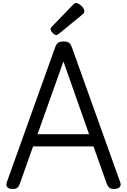

<svg xmlns="http://www.w3.org/2000/svg" viewBox="-20 -1225 833 1259"><path d="M63 14Q37 14 27.5 1.5Q18 -11 25 -31L341 -913Q349 -936 361 -944.5Q373 -953 397 -953Q421 -953 432.5 -944.5Q444 -936 452 -913L768 -31Q776 -11 765 1.5Q754 14 728 14Q706 14 696.5 5.5Q687 -3 679 -23L593 -265H197L111 -23Q104 -3 94.5 5.5Q85 14 63 14ZM226 -345H564L396 -822ZM349 -995Q339 -995 325.5 -1009Q312 -1023 312 -1033Q312 -1037 313 -1040.5Q314 -1044 320 -1050L459 -1194Q464 -1199 468.5 -1202Q473 -1205 479 -1205Q489 -1205 502 -1196Q515 -1187 524 -1175Q533 -1163 533 -1153Q533 -1146 530.5 -1141Q528 -1136 518 -1128L368 -1005Q362 -1001 357.5 -998Q353 -995 349 -995Z"/></svg>

Font: Playwrite US Modern
Style: Regular
Weight: 400
Designer: Veronika Burian, José Scaglione
Foundry: TypeTogether
Version: Version 1.002